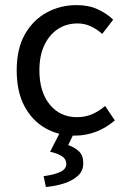

<svg xmlns="http://www.w3.org/2000/svg" viewBox="-20 -519 497 752"><path d="M273.4 12.2Q208.5 12.2 157 -17.3Q105.5 -46.9 75.4 -103.8Q45.4 -160.6 45.4 -243.7Q45.4 -328.1 77.6 -384.8Q109.9 -441.4 163.3 -470.2Q216.8 -499 279.8 -499Q327.6 -499 363.3 -482.4Q398.9 -465.8 423.3 -441.9L380.4 -386.2Q359.4 -404.8 335.4 -416Q311.5 -427.2 283.7 -427.2Q240.2 -427.2 206.5 -405Q172.9 -382.8 153.6 -341.8Q134.3 -300.8 134.3 -243.7Q134.3 -159.2 174.8 -109.6Q215.3 -60.1 281.2 -60.1Q314.9 -60.1 342.5 -72.5Q370.1 -85 391.6 -104L429.7 -47.4Q396.5 -18.6 356.7 -3.2Q316.9 12.2 273.4 12.2ZM159.7 213.4 150.9 170.9Q190.4 166 215.1 154.8Q239.7 143.6 239.7 123Q239.7 104.5 223.6 93.5Q207.5 82.5 176.3 75.2L216.3 -2.9H272.5L247.1 49.3Q272 57.6 289.1 73.7Q306.2 89.8 306.2 120.6Q306.2 149.9 285.4 169.2Q264.6 188.5 231.4 199.2Q198.2 210 159.7 213.4Z"/></svg>

Font: Varta Medium
Style: Regular
Weight: 500
Designer: Joana Correia, Viktoriya Grabowska, Eben Sorkin
Foundry: Sorkin Type Co.
Version: Version 1.004